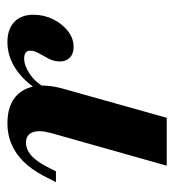

<svg xmlns="http://www.w3.org/2000/svg" viewBox="4 -473 469 517"><g transform="rotate(-90 238.5 -214.5)"><path d="M50.8 0 138.7 -311.3Q147.6 -343.5 140.7 -361.3Q133.9 -379 112.9 -379Q95.2 -379 79.8 -366.1Q64.5 -353.2 50 -326.6L35.5 -298.4H6.5L24.2 -333.1Q41.1 -364.5 61.7 -385.5Q82.3 -406.5 108.1 -417.7Q133.9 -429 164.5 -429Q207.3 -429 232.3 -410.5Q257.3 -391.9 264.1 -358.5Q271 -325 258.1 -279L179.8 0ZM371 -250.8Q352.4 -250.8 341.9 -260.9Q331.5 -271 331.5 -287.1Q331.5 -303.2 338.7 -317.3Q346 -331.5 353.2 -344Q360.5 -356.5 360.5 -367.7Q360.5 -383.9 339.5 -383.9Q320.2 -383.9 298 -369Q275.8 -354 261.3 -328.2L252.4 -343.5Q277.4 -383.9 311.3 -406.5Q345.2 -429 383.9 -429Q418.5 -429 437.9 -410.5Q457.3 -391.9 457.3 -358.9Q457.3 -330.6 445.2 -306Q433.1 -281.5 413.3 -266.1Q393.5 -250.8 371 -250.8Z"/></g></svg>

Font: Playfair 5pt SemiExpanded Light ExtraBold
Style: Italic
Weight: 800
Italic angle: -15.6°
Version: Version 2.001;gftools[0.9.30]